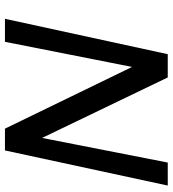

<svg xmlns="http://www.w3.org/2000/svg" viewBox="19 -717 698 776"><g transform="rotate(90 368.0 -329.0)"><path d="M56 0 199 -658H279L149 0ZM545 0H500L215 -587L233 -658H293L564 -95ZM730 -658 588 0H508L637 -658Z"/></g></svg>

Font: Ysabeau Infant SemiBold
Style: Italic
Weight: 600
Italic angle: -12°
Designer: Christian Thalmann (Catharsis Fonts)
Version: Version 2.002; featfreeze: ss01,ss02,lnum